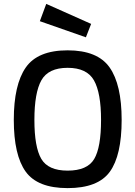

<svg xmlns="http://www.w3.org/2000/svg" viewBox="-20 -957 697 988"><path d="M328 -79Q429 -79 464.5 -138.5Q500 -198 500 -340Q500 -479 463.5 -543.5Q427 -608 328 -608Q229 -608 193 -544Q157 -480 157 -340Q157 -200 192.5 -139.5Q228 -79 328 -79ZM328 11Q173 11 112 -74Q51 -159 51 -340Q51 -521 112.5 -609.5Q174 -698 328 -698Q482 -698 544 -610Q606 -522 606 -340Q606 -157 545 -73Q484 11 328 11ZM218 -937 449 -834 422 -765 185 -848Z"/></svg>

Font: TitilliumText
Style: Medium
Weight: 500
Designer: Accademia di Belle Arti di Urbino and others
Foundry: Accademia di Belle Arti di Urbino and others.
Version: Version 60.001